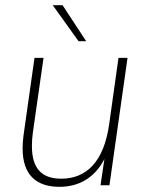

<svg xmlns="http://www.w3.org/2000/svg" viewBox="-20 -717 564 743"><path d="M210.5 6C284 6 346 -28 384 -101.5L369 0H403.5L473.5 -493H438.5L402.5 -236.5C382 -90.5 314 -25.5 217 -25.5C142 -25.5 103.5 -64.5 103.5 -151.5C103.5 -167.5 104.5 -184.5 107 -203L148.5 -493H113.5L71 -193C68.5 -174.5 67.5 -157.5 67.5 -142.5C67.5 -40.5 120 6 210.5 6ZM184 -697 284 -557.5H313.5L222 -697Z"/></svg>

Font: HK Grotesk ExtraLight
Style: Italic
Weight: 200
Italic angle: -16°
Designer: Alfredo Marco Pradil
Foundry: Hanken Design Co.
Version: Version 3.001;FEAKit 1.0